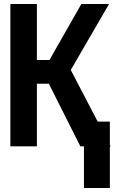

<svg xmlns="http://www.w3.org/2000/svg" viewBox="-20 -734 575 963"><path d="M32 0V-714H165V-433H228L388 -714H527L335 -383L470 -124H531V-7L535 0H531V209H401V0H383L225 -314H165V0Z"/></svg>

Font: Noto Sans Mono Condensed
Style: Bold
Weight: 700
Width: 3
Designer: Monotype Design Team
Foundry: Monotype Imaging Inc.
Version: Version 2.014